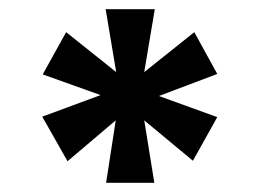

<svg xmlns="http://www.w3.org/2000/svg" viewBox="-20 -758 562 418"><path d="M211 -360 232 -496 127 -407 72 -504 199 -551 73 -596 124 -688 233 -601 210 -738H317L294 -601L403 -688L453 -597L326 -549L453 -503L400 -408L294 -496L316 -360Z"/></svg>

Font: DM Sans 17pt Black
Style: Regular
Weight: 900
Version: Version 4.004;gftools[0.9.30]